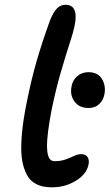

<svg xmlns="http://www.w3.org/2000/svg" viewBox="-20 -820 463 811"><path d="M200.2 -28.8Q179.7 -28.8 163.3 -32Q147 -35.2 129.9 -44.4Q112.8 -53.7 101.3 -69.3Q89.8 -85 81.1 -111.6Q72.3 -138.2 70.3 -174.1Q68.4 -210 73.2 -261.5Q78.1 -313 90.8 -377Q111.8 -483.4 135 -563Q158.2 -642.6 190.9 -732.9Q205.1 -769 220.5 -784.4Q235.8 -799.8 256.8 -799.8Q313.5 -799.8 294.9 -710Q289.6 -683.6 273.9 -636Q258.3 -588.4 237.1 -515.6Q215.8 -442.9 198.2 -356.9Q188 -304.2 183.1 -264.9Q178.2 -225.6 178.5 -201.9Q178.7 -178.2 183.1 -163.8Q187.5 -149.4 194.3 -144.3Q201.2 -139.2 210.9 -139.2Q237.3 -139.2 257.8 -146.7Q278.3 -154.3 293.7 -161.6Q309.1 -168.9 323.2 -168.9Q341.3 -168.9 349.6 -157Q357.9 -145 354 -125Q345.7 -84 300.3 -56.4Q254.9 -28.8 200.2 -28.8ZM354 -363.8Q315.4 -363.8 295.2 -390.4Q274.9 -417 282.2 -455.1Q287.1 -482.4 306.9 -498.8Q326.7 -515.1 353 -515.1Q393.6 -515.1 410.9 -486.1Q428.2 -457 420.9 -420.9Q416 -396.5 398.7 -380.1Q381.3 -363.8 354 -363.8Z"/></svg>

Font: Shantell Sans Irregular Bouncy
Style: Italic
Weight: 500
Italic angle: -11.31°
Designer: Stephen Nixon, Anya Danilova, Shantell Martin
Foundry: Arrow Type
Version: Version 1.006;[9816181b4]